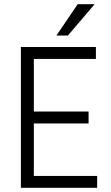

<svg xmlns="http://www.w3.org/2000/svg" viewBox="-20 -899 530 919"><path d="M305 -729H250L352 -879H433ZM445 0H80V-674H439V-617H142V-365H404V-308H142V-57H445Z"/></svg>

Font: Hind Kochi Light
Style: Regular
Weight: 300
Designer: Dhruvi Tolia
Foundry: Indian Type Foundry
Version: Version 0.702;PS 1.0;hotconv 1.0.81;makeotf.lib2.5.63406